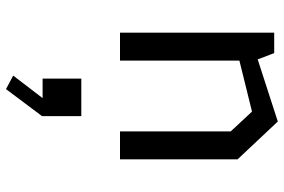

<svg xmlns="http://www.w3.org/2000/svg" viewBox="-173 -393 946 640"><g transform="rotate(90 300.0 -73.0)"><path d="M418 0V-369L352 -440L182 -398V0H89V-514H157L178 -459L385 -526L511 -392V0ZM232 356 307 258H242V129H367V260L277 380Z"/></g></svg>

Font: Moralerspace Krypton JPDOC
Style: Regular
Weight: 400
Version: v0.0.6; ttfautohint (v1.8.4.7-5d5b-dirty) -l 6 -r 45 -G 200 